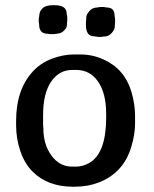

<svg xmlns="http://www.w3.org/2000/svg" viewBox="-20 -703 587 733"><path d="M254.9 -66.9H270.5Q295.9 -66.9 320.3 -80.6Q384.8 -117.2 385.3 -252V-268.6Q385.3 -346.7 354.5 -391.4Q323.7 -436 271 -436H255.4Q206.1 -436 175.3 -391.4Q144.5 -346.7 144.5 -262.7V-229Q145.5 -218.3 145.5 -212.9Q145.5 -151.4 176.5 -109.1Q207.5 -66.9 254.9 -66.9ZM181.2 -683.1H188.5Q234.4 -683.1 234.4 -651.4Q235.8 -647 235.8 -646L236.8 -636.7V-623.5L236.3 -621.6V-618.2Q235.4 -614.3 235.4 -605.7Q235.4 -597.2 224.1 -585.9Q212.9 -574.7 198.7 -574.7Q194.8 -573.7 193.4 -573.7L185.5 -572.8H172.4L170.9 -573.2H167Q164.1 -574.2 161.6 -574.2Q129.4 -574.2 129.4 -609.4L127.9 -620.6V-629.9L130.4 -646.5Q130.4 -659.2 142.3 -671.1Q154.3 -683.1 181.2 -683.1ZM418.9 -615.2 418 -599.1Q418 -590.8 406.5 -577.1Q395 -563.5 376.5 -563.5L365.2 -562H355.5L338.9 -564.5Q308.1 -564.5 308.1 -606.9V-621.1L308.6 -623L309.6 -638.7Q309.6 -646.5 321 -660.4Q332.5 -674.3 350.6 -674.3Q354.5 -675.3 356 -675.3L363.8 -676.3H375.5L388.2 -674.3Q417.5 -674.3 417.5 -642.6Q418.5 -638.7 418.5 -637.2L419.4 -629.4V-617.2ZM495.6 -260.3V-234.9Q495.6 -233.4 495.6 -231.9Q495.6 -189.9 481.4 -143.1Q452.1 -43.9 358.4 -6.8Q315.9 9.8 266.1 9.8H257.8Q162.1 9.8 104 -48.3Q74.2 -78.1 57.9 -125.5Q41.5 -172.9 41.5 -225.1V-242.2Q41.5 -359.9 104.5 -429.2Q134.8 -462.4 178 -478.8Q221.2 -495.1 261.7 -495.1H286.6Q333 -495.1 375 -476.1Q455.6 -439.9 481.4 -353.5Q495.6 -306.2 495.6 -260.3Z"/></svg>

Font: Averia Gruesa Libre
Style: Regular
Weight: 400
Italic angle: -1.70001°
Version: Version 1.002